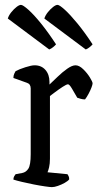

<svg xmlns="http://www.w3.org/2000/svg" viewBox="-20 -768 402 788"><path d="M193 0Q186 0 165 -3Q144 -6 118.5 -11Q93 -16 70 -21.5Q47 -27 35 -31Q35 -39 38.5 -45Q42 -51 44 -53L71 -58Q87 -61 96.5 -76Q106 -91 106 -135V-405Q106 -423 91 -428L35 -448Q35 -458 38.5 -465.5Q42 -473 44 -476Q59 -484 84 -492Q109 -500 122 -500Q150 -500 166.5 -481Q183 -462 183 -432V-421Q197 -434 216.5 -453Q236 -472 256 -486Q276 -500 290 -500Q305 -500 321.5 -484Q338 -468 349 -450Q360 -432 360 -426Q360 -421 355.5 -409Q351 -397 343.5 -383Q336 -369 329 -360Q320 -360 311 -362.5Q302 -365 297 -367Q286 -386 275.5 -404Q265 -422 259 -422Q253 -422 237 -411.5Q221 -401 205 -389Q189 -377 185 -374V-117Q185 -96 181.5 -81.5Q178 -67 175 -61L257 -53Q259 -50 261.5 -45Q264 -40 264 -32Q259 -25 245.5 -17.5Q232 -10 217.5 -5Q203 0 193 0ZM182 -565 12 -692Q16 -705 26.5 -718Q37 -731 48 -739.5Q59 -748 66 -748Q74 -748 96.5 -728Q119 -708 148.5 -671.5Q178 -635 210 -586Q206 -581 198 -574.5Q190 -568 182 -565ZM332 -565 162 -692Q166 -705 176.5 -718Q187 -731 198 -739.5Q209 -748 216 -748Q224 -748 246 -728Q268 -708 298 -671.5Q328 -635 360 -586Q356 -581 348 -574.5Q340 -568 332 -565Z"/></svg>

Font: Texturina 72pt
Style: Regular
Weight: 400
Designer: Guillermo Torres Carreño
Foundry: Omnibus-Type
Version: Version 1.002; ttfautohint (v1.8.3)